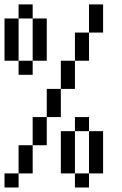

<svg xmlns="http://www.w3.org/2000/svg" viewBox="-20 -832 540 852"><path d="M0 -62.5H62.5V0H0ZM312.5 -62.5H375V0H312.5V-62.5H250V-250H312.5ZM62.5 -187.5H125V-62.5H62.5ZM375 -250H437.5V-62.5H375ZM125 -312.5H187.5V-187.5H125ZM312.5 -312.5H375V-250H312.5ZM187.5 -437.5H250V-312.5H187.5ZM250 -562.5H312.5V-437.5H250ZM62.5 -562.5H125V-500H62.5V-562.5H0V-750H62.5ZM125 -750H187.5V-562.5H125ZM312.5 -687.5H375V-562.5H312.5ZM375 -812.5H437.5V-687.5H375ZM62.5 -812.5H125V-750H62.5Z"/></svg>

Font: HE실루아
Style: regular
Weight: 500
Monospace: yes
Designer: Taeyun An (WindowsTiger)
Version: v1